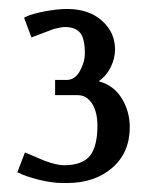

<svg xmlns="http://www.w3.org/2000/svg" viewBox="-20 -801 341 432"><path d="M104 -586.9V-621.1H129.9Q148.4 -621.1 159.7 -641.1Q170.9 -661.1 170.9 -681.2Q170.9 -714.4 160.2 -727.3Q149.4 -740.2 126 -740.2Q118.7 -740.2 101.1 -735.8L50.8 -716.8L34.2 -761.2L38.1 -763.2Q53.7 -770.5 81.5 -775.6Q109.4 -780.8 130.9 -780.8Q179.7 -780.8 209.2 -754.6Q238.8 -728.5 238.8 -689.9Q238.8 -669.4 229 -649.7Q219.2 -629.9 202.1 -618.2Q236.3 -608.9 254.2 -579.3Q272 -549.8 272 -515.1Q272 -457.5 232.4 -423.3Q192.9 -389.2 130.9 -389.2H121.1Q97.2 -389.2 67.1 -396.7Q37.1 -404.3 22 -412.1L19 -413.1L36.1 -458L81.1 -439Q107.9 -429.2 124 -429.2Q165 -429.2 182.1 -450.2Q199.2 -471.2 199.2 -518.1Q199.2 -549.3 187 -568.1Q174.8 -586.9 154.8 -586.9Z"/></svg>

Font: Resagokr
Style: Bold
Weight: 600
Designer: gluk
Foundry: gluk
Version: Version 0.95